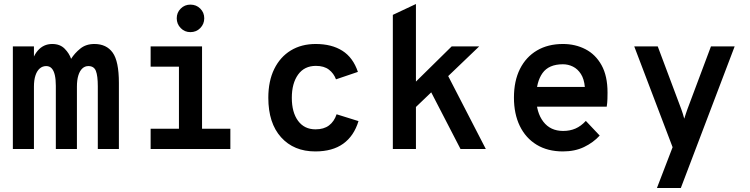

<svg xmlns="http://www.w3.org/2000/svg" viewBox="-20 -742 3736 956"><path d="M44 0V-511H149V-385L131 -395Q138.5 -455 167.2 -489Q196 -523 240 -523Q279 -523 302 -499.5Q325 -476 334 -449Q351.5 -477 379.8 -500Q408 -523 450 -523Q510 -523 541 -480Q572 -437 572 -329V0H467V-312Q467 -364.5 457.5 -388.8Q448 -413 420 -413Q402.5 -413 389.8 -401Q377 -389 370 -366.2Q363 -343.5 363 -311V0H258V-315Q258 -346 253 -368Q248 -390 237.5 -401.5Q227 -413 210 -413Q191.5 -413 177.8 -401Q164 -389 156.5 -366.2Q149 -343.5 149 -311V0Z M871 0V-511H986V0ZM730 0V-101H1127V0ZM730 -410V-511H946V-410ZM927.8 -582Q899.5 -582 879.8 -602.2Q860 -622.5 860 -651Q860 -679.5 879.8 -699.2Q899.5 -719 927.8 -719Q957.5 -719 977.2 -699.2Q997 -679.5 997 -651Q997 -622.5 977.2 -602.2Q957.5 -582 927.8 -582Z M1550 12Q1443 12 1379.5 -58.5Q1316 -129 1316 -255Q1316 -338.5 1345.5 -398.5Q1375 -458.5 1428 -490.8Q1481 -523 1552 -523Q1631.5 -523 1684.8 -489.2Q1738 -455.5 1762 -384L1653 -347Q1642 -376.5 1617.8 -395.2Q1593.5 -414 1553 -414Q1495.5 -414 1464.2 -370.5Q1433 -327 1433 -255Q1433 -182.5 1464.2 -140.2Q1495.5 -98 1551 -98Q1592.5 -98 1618.2 -117.5Q1644 -137 1656 -173L1765 -139Q1742.5 -65 1689 -26.5Q1635.5 12 1550 12Z M1936 0V-668L2051 -722V0ZM2034 -193V-319L2229 -511H2366ZM2273 0 2120 -296 2204 -378 2399 0Z M2783 12Q2707 12 2652.2 -21.2Q2597.5 -54.5 2568.2 -114.8Q2539 -175 2539 -256Q2539 -339 2569 -398.8Q2599 -458.5 2653.8 -490.8Q2708.5 -523 2783 -523Q2844.5 -523 2895 -497Q2945.5 -471 2975.2 -417.5Q3005 -364 3005 -281Q3005 -267.5 3004.5 -249Q3004 -230.5 3001 -211H2627V-309H2892Q2888.5 -348.5 2872.5 -373.5Q2856.5 -398.5 2833 -410.2Q2809.5 -422 2783 -422Q2712.5 -422 2681.2 -378Q2650 -334 2650 -258Q2650 -182.5 2685.2 -136.2Q2720.5 -90 2784 -90Q2818 -90 2845.5 -102Q2873 -114 2897 -140L2966 -67Q2934 -32 2888.2 -10Q2842.5 12 2783 12Z M3251 194 3329 -9 3138 -511H3255L3372 -199Q3376 -188 3380 -175.5Q3384 -163 3387 -151Q3391 -164 3395 -176Q3399 -188 3403 -199L3520 -511H3638L3370 194Z"/></svg>

Font: Overpass Mono Light
Style: Regular
Weight: 300
Monospace: yes
Designer: Delve Withrington, Dave Bailey
Foundry: Delve Fonts LLC
Version: Version 4.000